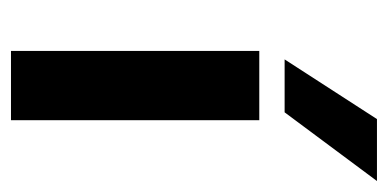

<svg xmlns="http://www.w3.org/2000/svg" viewBox="-194 -496 690 341"><g transform="rotate(90 150.5 -325.0)"><path d="M70 0V-441H193V0ZM85 -486 191 -650H301L179 -486Z"/></g></svg>

Font: Teachers SemiBold
Style: Regular
Weight: 600
Version: Version 1.001